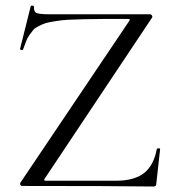

<svg xmlns="http://www.w3.org/2000/svg" viewBox="-20 -677 635 699"><path d="M55 -13 450 -600Q453 -605 452.5 -606.5Q452 -608 445 -608Q388 -608 356 -608Q324 -608 285 -607Q246 -606 226.5 -605Q207 -604 182 -600Q157 -596 147 -593Q137 -590 122 -582.5Q107 -575 101.5 -568.5Q96 -562 87.5 -550Q79 -538 75 -526.5Q71 -515 64 -497Q63 -493 55 -496Q52 -497 53 -499L92 -655Q93 -656 96 -656.5Q99 -657 101.5 -655.5Q104 -654 104 -653Q102 -635 112.5 -630Q123 -625 161 -625H526Q531 -625 533.5 -620Q536 -615 533 -612L143 -27Q140 -22 141 -20.5Q142 -19 148 -19H402Q469 -19 504.5 -47Q540 -75 551 -135Q552 -137 557.5 -137Q563 -137 563 -135L549 -8Q549 2 539 2Q391 0 61 0Q56 0 54 -4.5Q52 -9 55 -13Z"/></svg>

Font: Cormorant SC
Style: Regular
Weight: 400
Designer: Christian Thalmann (Catharsis Fonts)
Version: Version 1.000;PS 002.000;hotconv 1.0.88;makeotf.lib2.5.64775